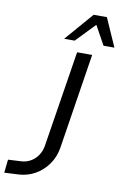

<svg xmlns="http://www.w3.org/2000/svg" viewBox="-123 -978 671 1042"><g transform="rotate(10 212.5 -457.0)"><path d="M-23 7 -15 -66 60 -70Q87 -72 110 -85.5Q133 -99 148.5 -122Q164 -145 169 -175L253 -705H336L253 -176Q244 -125 215.5 -85.5Q187 -46 146 -23Q105 0 58 3ZM171 -765 306 -921H379L448 -765H388L330 -870L229 -765Z"/></g></svg>

Font: Nunito Sans 7pt Condensed
Style: Italic
Weight: 400
Width: 3
Italic angle: -9°
Designer: Vernon Adams
Foundry: Vernon Adams
Version: Version 3.101;gftools[0.9.27]